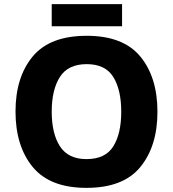

<svg xmlns="http://www.w3.org/2000/svg" viewBox="-20 -898 836 928"><path d="M741 -358Q741 -524 658.5 -624.5Q576 -725 399 -725Q221 -725 138 -625Q55 -525 55 -359Q55 -192 138 -91Q221 10 398 10Q576 10 658.5 -91Q741 -192 741 -358ZM230 -358Q230 -464 269.5 -526Q309 -588 399 -588Q489 -588 527.5 -526Q566 -464 566 -358Q566 -252 527.5 -190.5Q489 -129 398 -129Q310 -129 270 -190.5Q230 -252 230 -358ZM570 -878V-771H230V-878Z"/></svg>

Font: Noto Sans UI Extra
Style: Regular
Weight: 800
Designer: Monotype Design Team
Foundry: Monotype Imaging Inc.
Version: Version 1.901